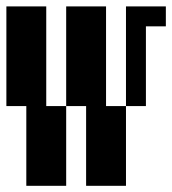

<svg xmlns="http://www.w3.org/2000/svg" viewBox="-20 -567 540 602"><path d="M0 -234.4V-546.9H125V-234.4H187.5V-546.9H312.5V-234.4H375V-546.9H500V-484.4H437.5V-234.4H375V15.6H250V-234.4H187.5V15.6H62.5V-234.4Z"/></svg>

Font: KH Dot Dougenzaka 16
Style: Regular
Weight: 400
Designer: Original version for X68000 by Keitarou Hiraki (http://hp.vector.co.jp/authors/VA000874/) / TrueType conversion by Homem
Version: Version 1.00.20150527